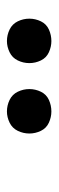

<svg xmlns="http://www.w3.org/2000/svg" viewBox="168 -956 165 540"><g transform="rotate(-90 250.0 -685.5)"><path d="M207 -623Q191 -623 175.5 -630Q160 -637 152.5 -652.5Q145 -668 145 -685Q145 -702 152.5 -717.5Q160 -733 175.5 -740.5Q191 -748 207 -748Q224 -748 239.5 -740.5Q255 -733 262.5 -717.5Q270 -702 270 -685Q270 -668 262.5 -652.5Q255 -637 239.5 -630Q224 -623 207 -623ZM405 -623Q389 -623 373.5 -630Q358 -637 350.5 -652.5Q343 -668 343 -685Q343 -702 350.5 -717.5Q358 -733 373.5 -740.5Q389 -748 405 -748Q422 -748 437.5 -740.5Q453 -733 460.5 -717.5Q468 -702 468 -685Q468 -668 460.5 -652.5Q453 -637 437.5 -630Q422 -623 405 -623Z"/></g></svg>

Font: Iosevka SS08
Style: Italic
Weight: 400
Italic angle: -10°
Monospace: yes
Designer: Belleve Invis
Foundry: Belleve Invis
Version: 2.1.0; ttfautohint (v1.8.2)